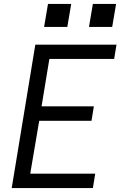

<svg xmlns="http://www.w3.org/2000/svg" viewBox="-20 -964 640 984"><path d="M40 0 161 -735H577L565 -662H233L193 -419H461L449 -345H181L135 -74H468L456 0ZM436 -826 456 -944H575L555 -826ZM206 -826 226 -944H345L325 -826Z"/></svg>

Font: Iosevka SS04 Extended Oblique
Style: Regular
Weight: 400
Width: 7
Italic angle: -9°
Monospace: yes
Designer: Belleve Invis
Foundry: Belleve Invis
Version: Version 19.0.0; ttfautohint (v1.8.4)